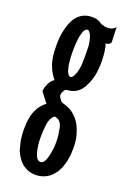

<svg xmlns="http://www.w3.org/2000/svg" viewBox="-128 -505 487 732"><g transform="rotate(20 115.5 -139.0)"><path d="M148.4 38.1Q148.4 56.6 145.5 72.3Q143.6 87.9 139.6 100.6Q135.7 114.3 129.9 121.1Q124 127.9 117.2 127.9Q117.2 127.9 117.2 127.9Q117.2 127.9 117.2 127.9Q109.4 127.9 103.5 121.1Q97.7 114.3 93.8 100.6Q89.8 87.9 87.9 72.3Q85.9 56.6 85.9 38.1Q85.9 38.1 85.9 38.1Q85.9 38.1 85.9 38.1Q85.9 16.6 87.9 0Q88.9 -16.6 91.8 -26.4Q94.7 -36.1 99.6 -43Q103.5 -49.8 109.4 -53.7Q109.4 -53.7 114.3 -52.7Q119.1 -50.8 119.1 -50.8Q119.1 -50.8 119.1 -50.8Q119.1 -50.8 119.1 -50.8Q127 -48.8 132.8 -41Q138.7 -34.2 141.6 -21.5Q144.5 -7.8 146.5 6.8Q148.4 21.5 148.4 38.1Q148.4 38.1 148.4 38.1Q148.4 38.1 148.4 38.1ZM139.6 -310.5Q139.6 -289.1 138.7 -272.5Q136.7 -254.9 132.8 -242.2Q128.9 -229.5 124 -222.7Q119.1 -215.8 114.3 -215.8Q114.3 -215.8 114.3 -215.8Q114.3 -215.8 114.3 -215.8Q108.4 -215.8 103.5 -222.7Q98.6 -229.5 95.7 -242.2Q91.8 -254.9 90.8 -272.5Q88.9 -289.1 88.9 -310.5Q88.9 -310.5 88.9 -310.5Q88.9 -310.5 88.9 -310.5Q88.9 -334 90.8 -351.6Q91.8 -369.1 95.7 -381.8Q98.6 -394.5 103.5 -400.4Q108.4 -407.2 114.3 -407.2Q114.3 -407.2 114.3 -407.2Q114.3 -407.2 114.3 -407.2Q119.1 -407.2 124 -400.4Q128.9 -394.5 132.8 -381.8Q136.7 -369.1 138.7 -351.6Q139.6 -334 139.6 -310.5Q139.6 -310.5 139.6 -310.5Q139.6 -310.5 139.6 -310.5ZM217.8 35.2Q217.8 9.8 212.9 -11.7Q207 -34.2 197.3 -53.7Q186.5 -73.2 170.9 -86.9Q156.2 -100.6 135.7 -107.4Q135.7 -107.4 129.9 -109.4Q124 -111.3 124 -111.3Q124 -111.3 124 -111.3Q124 -111.3 124 -111.3Q119.1 -112.3 115.2 -115.2Q111.3 -118.2 108.4 -123Q105.5 -127 103.5 -130.9Q101.6 -134.8 101.6 -138.7Q101.6 -138.7 101.6 -138.7Q101.6 -138.7 101.6 -138.7Q101.6 -143.6 103.5 -148.4Q105.5 -152.3 108.4 -157.2Q110.4 -161.1 114.3 -163.1Q119.1 -165 124 -165Q124 -165 124 -165Q124 -165 124 -165Q144.5 -167 159.2 -177.7Q174.8 -188.5 184.6 -209Q195.3 -229.5 201.2 -254.9Q206.1 -280.3 206.1 -311.5Q206.1 -311.5 206.1 -311.5Q206.1 -311.5 206.1 -311.5Q206.1 -323.2 205.1 -334Q204.1 -344.7 203.1 -353.5Q201.2 -363.3 200.2 -370.1Q198.2 -377 196.3 -381.8Q196.3 -381.8 196.3 -381.8Q196.3 -381.8 196.3 -381.8Q203.1 -381.8 209 -384.8Q213.9 -387.7 216.8 -392.6Q216.8 -392.6 215.8 -423.8Q214.8 -455.1 214.8 -455.1Q214.8 -455.1 214.8 -455.1Q214.8 -455.1 214.8 -455.1Q212.9 -452.1 210 -449.2Q207 -447.3 203.1 -445.3Q198.2 -442.4 193.4 -441.4Q188.5 -440.4 182.6 -440.4Q182.6 -440.4 182.6 -440.4Q182.6 -440.4 182.6 -440.4Q177.7 -440.4 172.9 -440.4Q168.9 -441.4 165 -443.4Q161.1 -443.4 157.2 -445.3Q152.3 -447.3 149.4 -450.2Q149.4 -450.2 149.4 -450.2Q149.4 -450.2 149.4 -450.2Q142.6 -454.1 133.8 -457Q124 -459 114.3 -459Q114.3 -459 114.3 -459Q114.3 -459 114.3 -459Q90.8 -459 73.2 -448.2Q56.6 -438.5 44.9 -418Q34.2 -397.5 28.3 -371.1Q22.5 -344.7 22.5 -311.5Q22.5 -311.5 22.5 -311.5Q22.5 -311.5 22.5 -311.5Q22.5 -285.2 25.4 -264.6Q28.3 -244.1 34.2 -230.5Q39.1 -215.8 46.9 -204.1Q53.7 -192.4 61.5 -183.6Q61.5 -183.6 61.5 -183.6Q61.5 -183.6 61.5 -183.6Q55.7 -180.7 50.8 -174.8Q45.9 -169.9 42 -162.1Q38.1 -153.3 35.2 -145.5Q33.2 -137.7 32.2 -128.9Q32.2 -128.9 47.9 -108.4Q63.5 -87.9 63.5 -87.9Q63.5 -87.9 63.5 -87.9Q63.5 -87.9 63.5 -87.9Q54.7 -83 46.9 -73.2Q38.1 -64.5 31.2 -49.8Q23.4 -36.1 19.5 -14.6Q15.6 5.9 15.6 34.2Q15.6 34.2 15.6 34.2Q15.6 34.2 15.6 34.2Q15.6 49.8 17.6 64.5Q18.6 78.1 22.5 90.8Q25.4 104.5 29.3 116.2Q34.2 127.9 41 137.7Q46.9 147.5 54.7 155.3Q62.5 164.1 72.3 168.9Q82 174.8 92.8 177.7Q103.5 180.7 116.2 180.7Q116.2 180.7 116.2 180.7Q116.2 180.7 116.2 180.7Q128.9 180.7 139.6 177.7Q151.4 174.8 161.1 168.9Q170.9 164.1 178.7 155.3Q186.5 147.5 193.4 137.7Q199.2 127.9 204.1 117.2Q208 105.5 211.9 91.8Q214.8 78.1 216.8 64.5Q217.8 49.8 217.8 35.2Q217.8 35.2 217.8 35.2Q217.8 35.2 217.8 35.2Z"/></g></svg>

Font: AgendaMediumCondGoodkids
Style: AgendaMediumCondGoodkids
Weight: 500
Designer: ""
Version: ""